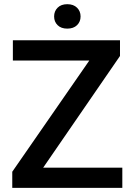

<svg xmlns="http://www.w3.org/2000/svg" viewBox="-20 -905 643 925"><path d="M569.3 -97.2V0H39.1V-77.6L410.2 -613.3H42V-710.9H558.1V-635.3L188 -97.2ZM240.7 -825.7Q240.7 -851.1 257.6 -867.9Q274.4 -884.8 304.2 -884.8Q334 -884.8 351.1 -867.9Q368.2 -851.1 368.2 -825.7Q368.2 -800.3 351.1 -783.7Q334 -767.1 304.2 -767.1Q274.4 -767.1 257.6 -783.7Q240.7 -800.3 240.7 -825.7Z"/></svg>

Font: Vazirmatn UI Medium
Style: Regular
Weight: 500
Designer: Saber Rastikerdar
Foundry: Saber Rastikerdar
Version: Version 33.003